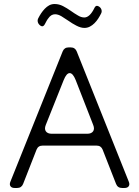

<svg xmlns="http://www.w3.org/2000/svg" viewBox="-20 -936 693 956"><path d="M178 -811Q170 -818 168 -827.5Q166 -837 171 -846Q177 -858 185 -870Q193 -882 203 -892.5Q213 -903 225 -909.5Q237 -916 252 -916Q274 -916 294 -905.5Q314 -895 331 -883Q341 -876 350 -870Q359 -864 368 -859Q384 -849 400 -849Q427 -849 450 -896Q455 -907 463 -907Q468 -907 475 -902Q483 -896 485.5 -886.5Q488 -877 483 -868Q477 -856 469 -843.5Q461 -831 450.5 -820.5Q440 -810 427.5 -803.5Q415 -797 400 -797Q382 -797 360 -808.5Q338 -820 323 -831L286 -855Q269 -865 254 -865Q234 -865 220 -844Q215 -838 211.5 -831Q208 -824 204 -817Q198 -805 190 -805Q184 -805 178 -811ZM32 -32 292 -680Q300 -700 322 -700H332Q354 -700 362 -680L621 -32Q627 -18 621 -9Q615 0 600 0H588Q566 0 558 -20L491 -191Q483 -211 461 -211H192Q170 -211 162 -191L95 -20Q87 0 65 0H53Q38 0 32 -9Q26 -18 32 -32ZM238 -270H414Q435 -270 443.5 -282Q452 -294 444 -314L357 -537Q343 -572 327 -572Q311 -572 297 -537L208 -314Q200 -294 208.5 -282Q217 -270 238 -270Z"/></svg>

Font: Higure Gothic
Style: Regular
Weight: 400
Designer: Yoshimichi Ohira
Foundry: Positype
Version: Version 1.000